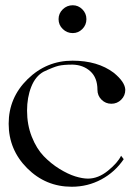

<svg xmlns="http://www.w3.org/2000/svg" viewBox="-20 -711 514 731"><path d="M257 -691Q278 -691 293.5 -675.5Q309 -660 309 -638Q309 -616 293.5 -600.5Q278 -585 257 -585Q235 -585 219 -600.5Q203 -616 203 -638Q203 -660 219 -675.5Q235 -691 257 -691ZM256 -480Q352 -480 413 -434Q456 -399 457 -369Q457 -347 441.5 -331.5Q426 -316 404 -316Q382 -316 366.5 -331.5Q351 -347 351 -369Q351 -415 324 -439.5Q297 -464 256 -465Q222 -465 203 -460.5Q184 -456 146 -438Q115 -421 99 -380.5Q83 -340 83 -290Q83 -236 101 -190.5Q119 -145 146.5 -116.5Q174 -88 206.5 -68Q239 -48 266.5 -39.5Q294 -31 315 -31Q354 -31 391 -61Q428 -91 441 -118L451 -105Q418 -56 366 -28Q314 0 253 0Q154 0 83.5 -70.5Q13 -141 13 -240Q13 -339 85 -409.5Q157 -480 256 -480Z"/></svg>

Font: kawoszeh
Style: Medium
Weight: 500
Version: Version 000.030